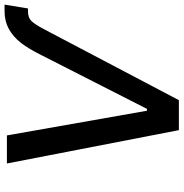

<svg xmlns="http://www.w3.org/2000/svg" viewBox="-2 -774 777 812"><g transform="rotate(-90 386.0 -368.5)"><path d="M558.6 -582Q585.2 -635.7 610.4 -668.1Q635.7 -700.6 668.7 -718.9Q701.7 -737.2 743.3 -737.2H772L755.7 -638.1H742.2Q716.6 -638.1 702.4 -623.4Q688.2 -608.7 667.6 -569.6L367.9 0H241.1L100.1 -727.3H218.8L323.2 -134.9H331Z"/></g></svg>

Font: Karasuma Gothic
Style: Medium Italic
Weight: 500
Italic angle: 9.39998°
Designer: Rasmus Andersson / Ryoko Nishizuka
Foundry: Genbu
Version: Version 1.00